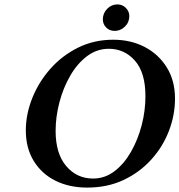

<svg xmlns="http://www.w3.org/2000/svg" viewBox="-20 -838 813 870"><path d="M375 12Q294 12 231.5 -19Q169 -50 133 -108.5Q97 -167 97 -247Q97 -320 126 -393Q155 -466 208 -526Q261 -586 333.5 -622Q406 -658 493 -658Q572 -658 635 -625.5Q698 -593 735.5 -533Q773 -473 773 -391Q773 -317 745.5 -245Q718 -173 665.5 -115Q613 -57 540 -22.5Q467 12 375 12ZM473 -617Q419 -617 374.5 -583.5Q330 -550 298 -494.5Q266 -439 249 -373.5Q232 -308 232 -245Q232 -142 280 -85.5Q328 -29 402 -29Q455 -29 498.5 -62Q542 -95 573.5 -150Q605 -205 622 -270.5Q639 -336 639 -402Q639 -509 591.5 -563Q544 -617 473 -617ZM446 -750Q446 -778 465.5 -798Q485 -818 512 -818Q535 -818 550.5 -802Q566 -786 566 -765Q566 -737 546 -717.5Q526 -698 500 -698Q476 -698 461 -713.5Q446 -729 446 -750Z"/></svg>

Font: Libertinus Serif Semibold Italic
Style: Regular
Weight: 600
Italic angle: -11.5°
Designer: Philipp H. Poll, Khaled Hosny
Foundry: Caleb Maclennan
Version: Version 7.051;RELEASE